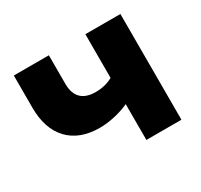

<svg xmlns="http://www.w3.org/2000/svg" viewBox="-114 -656 839 802"><g transform="rotate(-30 305.5 -255.0)"><path d="M238 -141Q141 -141 88 -197Q35 -253 35 -355V-510H204V-372Q204 -326 227.5 -302.5Q251 -279 297 -279Q348 -279 386 -303L404 -187Q388 -175 360.5 -164.5Q333 -154 300.5 -147.5Q268 -141 238 -141ZM380 0V-510H549V0Z"/></g></svg>

Font: Wix Madefor Display ExtraBold
Style: Regular
Weight: 800
Designer: Dalton Maag Ltd
Foundry: Dalton Maag Ltd
Version: Version 3.100